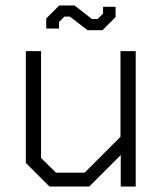

<svg xmlns="http://www.w3.org/2000/svg" viewBox="-20 -686 599 706"><path d="M75 -87V-498H131V-105L186 -51H291L423 -183V-498H479V0H424V-116L308 0H162ZM237 -625H217L197 -605V-581H150V-618L198 -666H254L318 -616H339L359 -636V-661H405V-623L357 -575H302Z"/></svg>

Font: Chakra Petch Light
Style: Regular
Weight: 300
Designer: Katatrad Aksorn Co.,Ltd.
Foundry: Cadson Demak Co.,Ltd.
Version: Version 1.000; ttfautohint (v1.6)